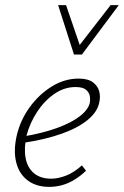

<svg xmlns="http://www.w3.org/2000/svg" viewBox="-20 -724 484 750"><path d="M172 6Q122 6 88.5 -19Q55 -44 43.5 -89Q32 -134 45 -193Q59 -254 95.5 -304.5Q132 -355 182 -386Q232 -417 287 -417Q324 -417 343 -402.5Q362 -388 367.5 -367.5Q373 -347 368 -325Q361 -287 322.5 -255.5Q284 -224 220.5 -201.5Q157 -179 71 -166L72 -191Q148 -204 204 -224.5Q260 -245 292.5 -270.5Q325 -296 331 -323Q333 -334 331 -348Q329 -362 316.5 -373Q304 -384 275 -384Q231 -384 192 -357Q153 -330 125 -287Q97 -244 84 -196Q73 -145 80 -107Q87 -69 112.5 -47.5Q138 -26 180 -26Q207 -26 238 -38Q269 -50 300 -78L316 -57Q294 -36 270 -21.5Q246 -7 221.5 -0.5Q197 6 172 6ZM269 -511 281 -535 412 -704H444L300 -511ZM269 -511 207 -704H238L296 -535L300 -511Z"/></svg>

Font: Ysabeau Infant ExtraLight
Style: Italic
Weight: 250
Italic angle: -12°
Designer: Christian Thalmann (Catharsis Fonts)
Version: Version 2.001;gftools[0.9.30]; featfreeze: ss01,ss02,lnum